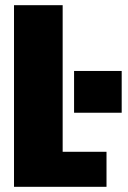

<svg xmlns="http://www.w3.org/2000/svg" viewBox="-20 -720 495 740"><path d="M34 0V-700H221.5V-135H390.5V0ZM265.5 -446.5H449V-285.5H265.5Z"/></svg>

Font: Trispace SemiCondensed ExtraBold
Style: Regular
Weight: 800
Width: 4
Designer: Tyler Finck
Foundry: Etcetera Type Company
Version: Version 1.210; ttfautohint (v1.8.3)